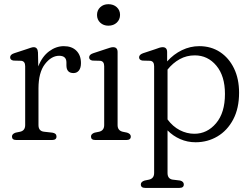

<svg xmlns="http://www.w3.org/2000/svg" viewBox="-20 -684 1226 938"><path d="M165.5 -428 167 -359.5Q185.5 -407.5 219.5 -433Q253.5 -458.5 292 -458.5Q331 -458.5 353.2 -436.2Q375.5 -414 375.5 -376Q375.5 -352 365.5 -339.5Q355.5 -327 339 -327Q304.5 -327 304.5 -365V-379Q304.5 -411.5 269 -411.5Q231 -411.5 199.5 -370.8Q168 -330 168 -251.5V-73Q168 -43.5 195 -40.5L235.5 -36Q256 -33 256 -17Q256 0 234.5 0H59.5Q38.5 0 38.5 -17Q38.5 -30 56.5 -36L78.5 -40.5Q103 -46 103 -73V-360.5Q103 -385 83.5 -387L46.5 -388Q29.5 -390.5 29.5 -404Q29.5 -417.5 49.5 -424L110.5 -444Q122 -448 130.5 -450.8Q139 -453.5 144.5 -453.5Q164 -453.5 165.5 -428Z M509.5 -558.5Q485.5 -558.5 469.8 -573.2Q454 -588 454 -611Q454 -634 469.8 -648.8Q485.5 -663.5 509.5 -663.5Q534.5 -663.5 550.5 -648.8Q566.5 -634 566.5 -611.5Q566.5 -588.5 550.5 -573.5Q534.5 -558.5 509.5 -558.5ZM554.5 -429.5V-73Q554.5 -46.5 579 -40.5L601 -36Q619 -30 619 -17Q619 0 597.5 0H445.5Q424.5 0 424.5 -17Q424.5 -30 442.5 -36L464.5 -40.5Q489 -46.5 489 -73V-360.5Q489 -385 469.5 -387L432.5 -388Q415.5 -390.5 415.5 -404Q415.5 -417.5 435.5 -424L496 -444Q508.5 -448 517 -450.8Q525.5 -453.5 532.5 -453.5Q554.5 -453.5 554.5 -429.5Z M796.5 -429.5V-384Q828.5 -419.5 869 -439Q909.5 -458.5 953.5 -458.5Q1011 -458.5 1054.8 -429.8Q1098.5 -401 1123.2 -350Q1148 -299 1148 -231Q1148 -154.5 1119.2 -100.2Q1090.5 -46 1042.2 -17.5Q994 11 935.5 11Q895.5 11 860.2 -4.5Q825 -20 798.5 -47V161Q798.5 189.5 823 193.5L860 198Q878 203 878 217Q878 234 856.5 234H689.5Q668 234 668 217Q668 204 686.5 198L708.5 193.5Q733 187.5 733 161V-360.5Q733 -385 713.5 -387L676.5 -388Q659.5 -390.5 659.5 -404Q659.5 -417 679 -424L738 -443.5Q750 -448 758.8 -450.8Q767.5 -453.5 774.5 -453.5Q796.5 -453.5 796.5 -429.5ZM931.5 -413.5Q891.5 -413.5 858 -395Q824.5 -376.5 798.5 -344V-100.5Q824 -66 858.2 -48.2Q892.5 -30.5 929.5 -30.5Q992 -30.5 1035.5 -81.8Q1079 -133 1079 -225Q1079 -313 1037 -363.2Q995 -413.5 931.5 -413.5Z"/></svg>

Font: Fraunces 72pt SuperSoft Light
Style: Regular
Weight: 300
Version: Version 1.000;[0bf87f6ff]